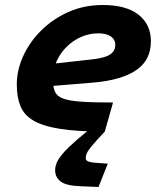

<svg xmlns="http://www.w3.org/2000/svg" viewBox="-20 -512 654 766"><path d="M372 -379Q337 -379 304.5 -365Q272 -351 246.5 -326Q221 -301 206 -268Q191 -235 191 -197Q191 -167 198.5 -148Q206 -129 230 -119.5Q254 -110 302 -106.5Q350 -103 431 -103L398 13Q288 13 219 2Q150 -9 112.5 -31.5Q75 -54 61 -90Q47 -126 47 -175Q47 -231 72 -287Q97 -343 143.5 -389.5Q190 -436 252.5 -464Q315 -492 390 -492Q484 -492 533 -453Q582 -414 582 -348Q582 -312 569 -284Q556 -256 527.5 -235Q499 -214 454 -200.5Q409 -187 346 -182L139 -165L167 -255L346 -275Q382 -279 402.5 -286.5Q423 -294 431.5 -306Q440 -318 440 -333Q440 -354 422.5 -366.5Q405 -379 372 -379ZM200 167Q200 153 206.5 137Q213 121 231.5 99.5Q250 78 285.5 47Q321 16 379 -29L398 13Q363 50 347 69.5Q331 89 326.5 99Q322 109 322 118Q322 127 329.5 131Q337 135 356 137L410 141L373 234L301 231Q245 229 222.5 212.5Q200 196 200 167Z"/></svg>

Font: Intel One Mono Light
Style: Italic
Weight: 300
Italic angle: -16°
Monospace: yes
Designer: Fred Shallcrass
Foundry: Frere-Jones Type LLC
Version: Version 1.004